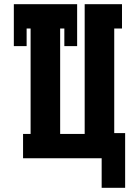

<svg xmlns="http://www.w3.org/2000/svg" viewBox="-20 -755 640 916"><path d="M577 141H465V0H90V-116H126V-619H107V-535H46V-735H348V-535H287V-619H267V-116H384V-735H562V-619H525V-120H577Z"/></svg>

Font: Iosevka Curly Slab HvEx
Style: Regular
Weight: 900
Width: 7
Monospace: yes
Designer: Belleve Invis
Foundry: Belleve Invis
Version: Version 11.1.0; ttfautohint (v1.8.3)